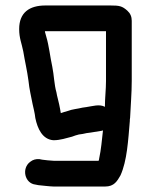

<svg xmlns="http://www.w3.org/2000/svg" viewBox="-20 -525 551 701"><path d="M363 -135C343 -146 317 -137 295 -134L281 -132C266 -128 242 -126 228 -120L214 -116L202 -112C200 -124 199 -130 196 -144L191 -165C189 -173 187 -181 186 -188C178 -215 177 -252 171 -281C163 -317 159 -358 149 -391C147 -401 144 -406 144 -411H367V-229C367 -198 363 -167 363 -135ZM50 -419C50 -385 59 -368 65 -337C71 -300 79 -268 84 -230C87 -199 94 -172 99 -145L104 -123C105 -117 106 -112 107 -108L109 -94C117 -55 135 -16 175 -13C201 -13 222 -21 243 -26C251 -29 259 -32 268 -34L282 -36L296 -39L311 -41C323 -43 337 -45 348 -47C351 -47 353 -48 356 -49C352 -13 349 22 342 54C342 57 341 59 340 62H176C167 62 141 59 134 58L124 56C111 55 100 58 90 66C58 90 70 145 110 149L120 151C131 152 164 156 176 156H364C397 156 408 136 420 115C444 62 448 -13 454 -83C454 -87 454 -91 455 -95C457 -142 461 -183 461 -230V-449C461 -464 456 -476 445 -486C426 -503 416 -505 383 -505H146C87 -505 50 -479 50 -419Z"/></svg>

Font: Electronic
Style: ExBlk
Weight: 900
Version: Version 1.011